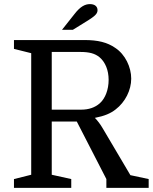

<svg xmlns="http://www.w3.org/2000/svg" viewBox="-20 -915 746 935"><path d="M335 -770 382 -799C434 -831 455 -844 455 -865C455 -884 441 -895 418 -895C394 -895 371 -883 343 -847L282 -770ZM543 -382C590 -418 619 -476 619 -532C619 -588 590 -650 541 -682C502 -709 456 -720 392 -720H48V-677L132 -656V-64L48 -43V0H327V-43L232 -64V-323H354L498 -43V0H704V-43L615 -62L482 -287C469 -310 454 -329 442 -341C489 -350 519 -363 543 -382ZM232 -662H371C414 -662 442 -655 465 -636C493 -612 509 -573 509 -526C509 -479 493 -436 466 -412C442 -391 412 -381 375 -381H232Z"/></svg>

Font: Domine
Style: Regular
Weight: 400
Designer: Pablo Impallari, Rodrigo Fuenzalida, Brenda Gallo
Foundry: Pablo Impallari, Rodrigo Fuenzalida, Brenda Gallo
Version: Version 2.000